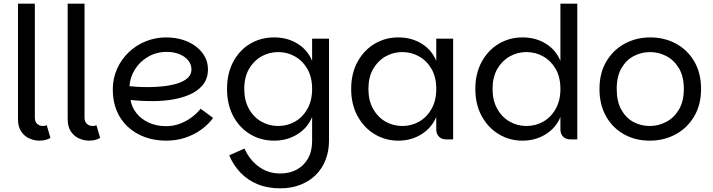

<svg xmlns="http://www.w3.org/2000/svg" viewBox="-20 -760 3886 1047"><path d="M78 -111V-740H170V-119Q170 -96 183 -84.5Q196 -73 214 -73Q225 -73 235 -77L255 -8Q230 7 195 7Q167 7 140 -5Q113 -17 95.5 -43Q78 -69 78 -111Z M349 -111V-740H441V-119Q441 -96 454 -84.5Q467 -73 485 -73Q496 -73 506 -77L526 -8Q501 7 466 7Q438 7 411 -5Q384 -17 366.5 -43Q349 -69 349 -111Z M886 7Q822 7 768.5 -13Q715 -33 676 -69.5Q637 -106 616 -157Q595 -208 595 -271Q595 -333 618.5 -385Q642 -437 682.5 -475.5Q723 -514 775.5 -535Q828 -556 885 -556Q936 -556 978 -542.5Q1020 -529 1050.5 -505Q1081 -481 1097.5 -450Q1114 -419 1114 -382Q1114 -330 1085 -295.5Q1056 -261 1008 -241.5Q960 -222 902.5 -214.5Q845 -207 787 -209Q771 -209 752 -210Q733 -211 717 -212.5Q701 -214 692 -215Q698 -176 724 -143Q750 -110 792 -91Q834 -72 886 -72Q926 -72 962.5 -86Q999 -100 1027.5 -122Q1056 -144 1074 -167L1142 -117Q1116 -81 1077 -53Q1038 -25 990 -9Q942 7 886 7ZM789 -285Q829 -285 870 -289.5Q911 -294 946 -304.5Q981 -315 1002.5 -334Q1024 -353 1024 -381Q1024 -409 1006.5 -430.5Q989 -452 958.5 -464.5Q928 -477 890 -477Q833 -477 787.5 -450.5Q742 -424 715.5 -381Q689 -338 686 -290Q704 -288 730.5 -286.5Q757 -285 789 -285Z M1508 267Q1439 267 1384.5 244.5Q1330 222 1291 181Q1252 140 1230 87L1313 50Q1341 112 1391.5 149Q1442 186 1508 186Q1559 186 1598 165Q1637 144 1659.5 104.5Q1682 65 1682 9V-122Q1658 -63 1602 -28Q1546 7 1475 7Q1402 7 1343.5 -28.5Q1285 -64 1251.5 -127.5Q1218 -191 1218 -275Q1218 -359 1251.5 -422.5Q1285 -486 1343.5 -521Q1402 -556 1475 -556Q1548 -556 1603 -521.5Q1658 -487 1682 -428V-549H1774V8Q1774 64 1755.5 111.5Q1737 159 1702.5 193.5Q1668 228 1618.5 247.5Q1569 267 1508 267ZM1497 -73Q1547 -73 1589 -97Q1631 -121 1656.5 -166.5Q1682 -212 1682 -275Q1682 -339 1656.5 -383.5Q1631 -428 1589 -452Q1547 -476 1497 -476Q1447 -476 1405 -452Q1363 -428 1337.5 -383.5Q1312 -339 1312 -275Q1312 -212 1337.5 -166.5Q1363 -121 1405 -97Q1447 -73 1497 -73Z M2152 7Q2081 7 2022.5 -28.5Q1964 -64 1929.5 -127.5Q1895 -191 1895 -275Q1895 -359 1929.5 -422.5Q1964 -486 2022.5 -521Q2081 -556 2152 -556Q2225 -556 2280 -521.5Q2335 -487 2359 -428V-549H2451V0H2413Q2388 0 2373.5 -15Q2359 -30 2359 -54V-122Q2334 -63 2278.5 -28Q2223 7 2152 7ZM2174 -73Q2224 -73 2266 -97Q2308 -121 2333.5 -166.5Q2359 -212 2359 -275Q2359 -339 2333.5 -383.5Q2308 -428 2266 -452Q2224 -476 2174 -476Q2124 -476 2082 -452Q2040 -428 2014.5 -383.5Q1989 -339 1989 -275Q1989 -212 2014.5 -166.5Q2040 -121 2082 -97Q2124 -73 2174 -73Z M2829 7Q2758 7 2699.5 -28.5Q2641 -64 2606.5 -127.5Q2572 -191 2572 -275Q2572 -359 2606.5 -422.5Q2641 -486 2699.5 -521Q2758 -556 2829 -556Q2902 -556 2957 -521.5Q3012 -487 3036 -428V-740H3128V0H3090Q3065 0 3050.5 -15Q3036 -30 3036 -54V-122Q3012 -63 2956 -28Q2900 7 2829 7ZM2851 -73Q2901 -73 2943 -97Q2985 -121 3010.5 -166.5Q3036 -212 3036 -275Q3036 -339 3010.5 -383.5Q2985 -428 2943 -452Q2901 -476 2851 -476Q2801 -476 2759 -452Q2717 -428 2691.5 -383.5Q2666 -339 2666 -275Q2666 -212 2691.5 -166.5Q2717 -121 2759 -97Q2801 -73 2851 -73Z M3523 7Q3445 7 3383 -27.5Q3321 -62 3285 -125.5Q3249 -189 3249 -275Q3249 -361 3286 -424Q3323 -487 3386 -521.5Q3449 -556 3526 -556Q3604 -556 3667 -521.5Q3730 -487 3766.5 -424Q3803 -361 3803 -275Q3803 -189 3765.5 -125.5Q3728 -62 3664.5 -27.5Q3601 7 3523 7ZM3523 -73Q3570 -73 3612.5 -95Q3655 -117 3682 -162Q3709 -207 3709 -275Q3709 -343 3682.5 -387.5Q3656 -432 3614 -454Q3572 -476 3525 -476Q3477 -476 3435.5 -454Q3394 -432 3368.5 -387.5Q3343 -343 3343 -275Q3343 -207 3368 -162Q3393 -117 3434 -95Q3475 -73 3523 -73Z"/></svg>

Font: Parkinsans Light
Style: Regular
Weight: 400
Version: Version 1.000